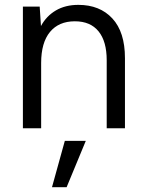

<svg xmlns="http://www.w3.org/2000/svg" viewBox="-20 -527 597 789"><path d="M74.1 -500H143.1L148.3 -420Q170.5 -461.1 209.6 -484.1Q248.6 -507 302 -507Q390.2 -507 441.8 -451.1Q493.5 -395.2 493.5 -288V0H418.5V-279.3Q418.5 -357.1 384.9 -398.3Q351.4 -439.5 287.5 -439.5Q221.7 -439.5 185.4 -395.7Q149.1 -351.8 149.1 -267.9V0H74.1ZM246.4 51.8H332.6L253.7 242.4H193.6Z"/></svg>

Font: AF Albert Sans Medium
Style: Regular
Weight: 500
Designer: Andreas Rasmussen
Foundry: a.Foundry
Version: Version 1.300;Glyphs 3.2 (3231)